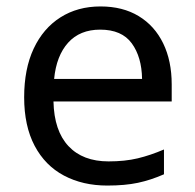

<svg xmlns="http://www.w3.org/2000/svg" viewBox="-20 -566 604 596"><path d="M292 -546Q361 -546 410.5 -516Q460 -486 486.5 -431.5Q513 -377 513 -304V-251H146Q148 -160 192.5 -112.5Q237 -65 317 -65Q368 -65 407.5 -74.5Q447 -84 489 -102V-25Q448 -7 408 1.5Q368 10 313 10Q237 10 178.5 -21Q120 -52 87.5 -113.5Q55 -175 55 -264Q55 -352 84.5 -415Q114 -478 167.5 -512Q221 -546 292 -546ZM291 -474Q228 -474 191.5 -433.5Q155 -393 148 -321H421Q420 -389 389 -431.5Q358 -474 291 -474Z"/></svg>

Font: Noto Sans Limbu
Style: Regular
Weight: 400
Designer: Monotype Design Team
Foundry: Monotype Imaging Inc.
Version: Version 2.004; ttfautohint (v1.8.4.7-5d5b)